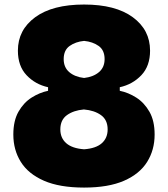

<svg xmlns="http://www.w3.org/2000/svg" viewBox="-20 -828 755 864"><path d="M358.4 -807.6Q500 -807.6 577.6 -750.5Q655.3 -693.4 655.3 -600.1Q655.3 -530.8 616 -489.5Q576.7 -448.2 519 -435.5V-419.4Q557.6 -411.6 593.5 -388.7Q629.4 -365.7 652.6 -325Q675.8 -284.2 675.8 -222.7Q675.8 -153.3 642.1 -99.4Q608.4 -45.4 538.1 -14.6Q467.8 16.1 358.4 16.1Q248.5 16.1 178 -14.6Q107.4 -45.4 73.7 -99.4Q40 -153.3 40 -222.7Q40 -284.7 63.2 -325.4Q86.4 -366.2 122.3 -388.9Q158.2 -411.6 196.3 -419.4V-435.5Q138.7 -448.2 99.6 -489.5Q60.5 -530.8 60.5 -600.1Q60.5 -693.4 138.4 -750.5Q216.3 -807.6 358.4 -807.6ZM358.4 -644Q319.8 -640.1 293.2 -621.1Q266.6 -602.1 266.6 -562Q266.6 -524.9 291.7 -503.4Q316.9 -481.9 358.4 -477.1Q399.9 -481.9 425.3 -503.4Q450.7 -524.9 450.7 -562Q450.7 -602.1 424.1 -621.1Q397.5 -640.1 358.4 -644ZM357.4 -335.4Q311.5 -331.5 281.5 -310.1Q251.5 -288.6 251.5 -245.6Q251.5 -207 278.1 -183.6Q304.7 -160.2 358.4 -156.2Q412.1 -160.2 438.2 -183.6Q464.4 -207 464.4 -245.6Q464.4 -288.6 434.3 -310.1Q404.3 -331.5 357.4 -335.4Z"/></svg>

Font: Pinar DS4-ExtraBold
Style: Regular
Weight: 800
Designer: Amin Abedi
Version: Version 2.000